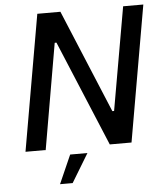

<svg xmlns="http://www.w3.org/2000/svg" viewBox="-59 -752 849 985"><g transform="rotate(-5 366.0 -259.5)"><path d="M48 0H152L246 -544H255L482 0H594L716 -700H612L519 -169H510L289 -700H170ZM210 181H275L364 34H275Z"/></g></svg>

Font: Fixel Display Medium
Style: Italic
Weight: 500
Italic angle: -10°
Designer: AlfaBravo + MacPaw
Foundry: Kyrylo Tkachov, Marchela Mozhyna, Serhii Makarenko, Maria Weinstein, Zakhar Kryvoshyya
Version: Version 1.210;Glyphs 3.2 (3217)